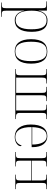

<svg xmlns="http://www.w3.org/2000/svg" viewBox="1196 -1782 826 3258"><g transform="rotate(90 1609.0 -153.0)"><path d="M23 240H265V230H231C171 230 161 222 161 151V2C161 -63 161 -121 160 -150H162C182 -47 240 10 326 10C446 10 520 -81 520 -276C520 -458 458 -546 325 -546C236 -546 179 -484 162 -393H160V-536H4V-526H41C111 -526 119 -518 119 -451V152C119 222 109 230 49 230H23ZM324 -5C206 -5 161 -104 161 -277C161 -430 204 -531 322 -531C435 -531 477 -449 477 -272C477 -93 424 -5 324 -5Z M852 10C988 10 1060 -79 1060 -267C1060 -458 986 -543 856 -543C717 -543 645 -454 645 -267C645 -79 723 10 852 10ZM852 0C737 0 688 -89 688 -267C688 -451 736 -533 856 -533C968 -533 1017 -455 1017 -267C1017 -95 974 0 852 0Z M1152 0H2000V-10H1986C1920 -10 1896 -18 1896 -77V-453C1896 -520 1908 -526 1968 -526H2000V-536H1757V-526H1781C1842 -526 1855 -520 1855 -453V-14H1597V-453C1597 -520 1608 -526 1672 -526H1695V-536H1454V-526H1479C1545 -526 1556 -520 1556 -453V-14H1297V-453C1297 -520 1311 -526 1369 -526H1396V-536H1152V-526H1184C1245 -526 1257 -520 1257 -453V-83C1257 -15 1245 -10 1182 -10H1152Z M2303 10C2406 10 2460 -51 2460 -86C2460 -96 2456 -103 2448 -107C2427 -40 2380 0 2304 0C2200 0 2135 -86 2137 -277H2477V-294C2477 -452 2406 -543 2292 -543C2164 -543 2093 -451 2093 -262C2093 -88 2173 10 2303 10ZM2433 -287H2137C2144 -440 2185 -533 2291 -533C2385 -533 2432 -438 2433 -287Z M2559 0H2804V-10H2781C2719 -10 2706 -15 2706 -83V-270H3042V-83C3042 -15 3030 -10 2965 -10H2944V0H3189V-10H3159C3096 -10 3084 -15 3084 -83V-453C3084 -520 3095 -526 3159 -526H3189V-536H2944V-526H2968C3029 -526 3042 -520 3042 -453V-280H2706V-453C2706 -520 2718 -526 2781 -526H2804V-536H2559V-526H2593C2651 -526 2664 -520 2664 -453V-83C2664 -15 2653 -10 2586 -10H2559Z"/></g></svg>

Font: Noto Serif Display ExtraLight
Style: Regular
Weight: 200
Designer: Monotype Design Team
Foundry: Monotype Imaging Inc.
Version: Version 2.009